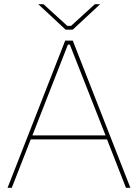

<svg xmlns="http://www.w3.org/2000/svg" viewBox="-20 -893 656 913"><path d="M16 0H36L126 -230H489L579 0H600L326 -700H290ZM134 -249 303 -681H312L482 -249ZM292 -752H326L456 -873H431L318 -770H300L187 -873H162Z"/></svg>

Font: Fixel Variable
Style: Regular
Weight: 100
Width: 3
Designer: AlfaBravo + MacPaw
Foundry: Kyrylo Tkachov, Marchela Mozhyna, Serhii Makarenko, Maria Weinstein, Zakhar Kryvoshyya
Version: Version 1.211